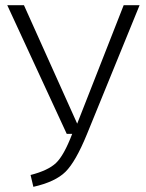

<svg xmlns="http://www.w3.org/2000/svg" viewBox="-20 -705 559 736"><path d="M515.1 -685.1 313 -189.9Q270 -85 231 -46.4Q191.9 -7.8 107.9 11.2L97.2 -34.2Q164.1 -51.3 194.6 -80.1Q225.1 -108.9 256.8 -191.9H235.8L7.8 -685.1H71.8L275.9 -231L454.1 -685.1Z"/></svg>

Font: FiraSans-Light
Style: Regular
Weight: 300
Designer: Carrois Corporate & Edenspiekermann AG
Foundry: Carrois Corporate GbR & Edenspiekermann AG
Version: Version 3.106;PS 003.106;hotconv 1.0.70;makeotf.lib2.5.58329